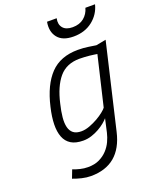

<svg xmlns="http://www.w3.org/2000/svg" viewBox="-171 -824 918 1143"><g transform="rotate(-20 287.5 -252.5)"><path d="M332 -729Q324 -692 343 -669Q362 -646 404 -646Q448 -646 476 -669Q504 -692 514 -729H575Q560 -669 511 -630.5Q462 -592 391 -592Q321 -592 290.5 -630.5Q260 -669 271 -729ZM241 -46Q266 -46 294 -56.5Q322 -67 346.5 -81Q371 -95 389.5 -110Q408 -125 413 -133L487 -446Q480 -447 467.5 -449Q455 -451 440 -452.5Q425 -454 408.5 -455Q392 -456 377 -456Q294 -456 247.5 -401Q201 -346 178 -244Q167 -199 163.5 -162.5Q160 -126 166.5 -100Q173 -74 191 -60Q209 -46 241 -46ZM111 148Q131 156 155.5 162Q180 168 205 168Q247 168 277 153.5Q307 139 328 116.5Q349 94 361.5 67Q374 40 380 14L399 -71Q390 -60 373 -46Q356 -32 334 -19.5Q312 -7 286 1.5Q260 10 233 10Q185 10 156 -8Q127 -26 114 -59.5Q101 -93 102 -140Q103 -187 117 -246Q147 -376 211 -442.5Q275 -509 386 -509Q420 -509 453 -504Q486 -499 499 -497L562 -509L436 29Q391 224 203 224Q176 224 146.5 217Q117 210 91 200Z"/></g></svg>

Font: Panefresco 250wt
Style: Italic
Weight: 300
Version: Version 1.000